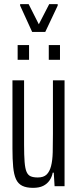

<svg xmlns="http://www.w3.org/2000/svg" viewBox="-20 -897 375 925"><path d="M139 8Q107 8 87 -2Q67 -12 57 -34Q47 -56 43.5 -92.5Q40 -129 40 -182V-510H96V-200Q96 -149 98.5 -117Q101 -85 108 -69Q115 -53 128 -47.5Q141 -42 162 -42Q190 -42 204.5 -56Q219 -70 226 -97Q233 -124 234 -163.5Q235 -203 235 -252V-510H291V0H243L239 -65H234Q230 -44 218.5 -27.5Q207 -11 188 -1.5Q169 8 139 8ZM65 -609V-680H120V-609ZM215 -609V-680H269V-609ZM135 -743 77 -870V-877H118L167 -780L217 -877H258V-870L198 -743Z"/></svg>

Font: Saira UltraCondensed
Style: Regular
Weight: 400
Width: 1
Designer: Hector Gatti with collaboration of the Omnibus-Type team
Foundry: Omnibus-Type
Version: Version 1.101